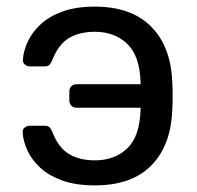

<svg xmlns="http://www.w3.org/2000/svg" viewBox="-20 -550 594 580"><path d="M266.4 10Q208.7 10 168 -4.8Q127.3 -19.6 101.6 -43.3Q75.9 -67.1 63 -95Q50.1 -122.9 48.6 -149Q47.4 -158.4 54.2 -164.3Q61 -170.1 69.4 -170.1H113.6Q125 -170.1 129.6 -165.7Q134.2 -161.3 138.4 -150.7Q156.6 -103.7 188.5 -84.7Q220.4 -65.6 266.4 -65.6Q326.4 -65.6 364.3 -101.7Q402.3 -137.7 404.7 -218.8V-224.6H211.3Q201.5 -224.6 195.5 -230.8Q189.5 -237 189.5 -246.6V-273.6Q189.5 -283.2 195.5 -289.4Q201.5 -295.6 211.3 -295.6H404.7V-301.4Q402.3 -381.1 364.3 -417.6Q326.4 -454 266.4 -454Q220.6 -454 188.6 -435.2Q156.6 -416.3 138 -368.7Q133.8 -358.2 129.2 -353.8Q124.6 -349.4 113.2 -349.4H70.2Q61.6 -349.4 54.9 -355.2Q48.3 -361 49.3 -370.4Q50.9 -396.5 63.9 -424.5Q76.9 -452.5 102.5 -476.4Q128.2 -500.3 168.7 -515.1Q209.1 -530 266.4 -530Q376.9 -530 436.8 -469.4Q496.6 -408.9 500.4 -301.3Q501.6 -285 501.6 -260.1Q501.6 -235.2 500.4 -218.7Q496.6 -111.1 437.5 -50.6Q378.4 10 266.4 10Z"/></svg>

Font: Rubik Light
Style: Regular
Weight: 300
Designer: Hubert and Fischer
Foundry: Hubert and Fischer
Version: Version 2.300;gftools[0.9.30]